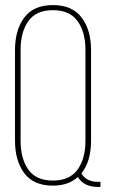

<svg xmlns="http://www.w3.org/2000/svg" viewBox="-20 -725 452 755"><path d="M338 -528V-172Q338 -90 300 -43Q320 -10 364 -10H375V10H364Q310 10 286 -29Q249 5 188 5Q112 5 75.5 -44Q39 -93 39 -172V-528Q39 -607 75.5 -656Q112 -705 188 -705Q264 -705 301 -656Q338 -607 338 -528ZM61 -529V-171Q61 -101 91.5 -58Q122 -15 188 -15Q254 -15 285 -58Q316 -101 316 -171V-529Q316 -599 285 -642Q254 -685 188 -685Q122 -685 91.5 -642Q61 -599 61 -529Z"/></svg>

Font: Bebas Neue Light
Style: Regular
Weight: 300
Designer: Ryoichi Tsunekawa
Foundry: Ryoichi Tsunekawa
Version: Version 1.003;PS 001.003;hotconv 1.0.70;makeotf.lib2.5.58329